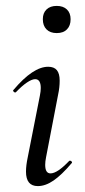

<svg xmlns="http://www.w3.org/2000/svg" viewBox="-20 -621 287 650"><path d="M217 -77Q221 -77 223 -73.5Q225 -70 222 -68Q189 -29 161.5 -10Q134 9 108 9Q68 9 68 -40Q68 -61 74 -89L115 -297Q118 -312 118 -323Q118 -353 99 -353Q88 -353 71 -341.5Q54 -330 34 -309Q33 -308 31 -308Q28 -308 25.5 -311.5Q23 -315 26 -317Q92 -395 143 -395Q163 -395 172.5 -383.5Q182 -372 182 -348Q182 -325 177 -302L136 -89Q133 -74 133 -63Q133 -34 151 -34Q174 -34 214 -76Q215 -77 217 -77ZM207 -522Q195 -509 172 -509Q150 -509 137.5 -521.5Q125 -534 125 -556Q125 -577 137.5 -589Q150 -601 172 -601Q194 -601 206.5 -589Q219 -577 219 -556Q219 -534 207 -522Z"/></svg>

Font: CormorantInfant-MediumItalic
Style: Italic
Weight: 500
Italic angle: -10°
Designer: Christian Thalmann (Catharsis Fonts)
Foundry: Catharsis Fonts
Version: Version 3.303